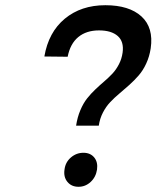

<svg xmlns="http://www.w3.org/2000/svg" viewBox="-20 -715 606 744"><path d="M151.9 -496.1Q168 -590.3 231.2 -642.6Q294.4 -694.8 388.2 -694.8Q480.5 -694.8 528.1 -651.4Q575.7 -607.9 564 -527.8Q559.1 -495.6 546.6 -468.8Q534.2 -441.9 517.3 -422.6Q500.5 -403.3 481.2 -386Q461.9 -368.7 442.6 -352.5Q423.3 -336.4 407 -319.1Q390.6 -301.8 378.7 -278.6Q366.7 -255.4 362.8 -228H274.9Q279.8 -260.7 291.3 -287.8Q302.7 -314.9 317.6 -333.7Q332.5 -352.5 349.9 -368.9Q367.2 -385.3 384.3 -399.9Q401.4 -414.6 415.8 -429.9Q430.2 -445.3 440.9 -466.1Q451.7 -486.8 455.1 -511.2Q460.9 -553.7 436.3 -575.4Q411.6 -597.2 363.8 -597.2Q314.5 -597.2 283.2 -571.3Q252 -545.4 242.2 -495.1ZM230 -58.1Q233.4 -86.4 254.6 -104.7Q275.9 -123 303.2 -123Q330.1 -123 345 -105Q359.9 -86.9 356 -58.1Q351.6 -28.8 331.3 -10Q311 8.8 284.2 8.8Q256.8 8.8 241.2 -10.3Q225.6 -29.3 230 -58.1Z"/></svg>

Font: Trueno
Style: Italic
Weight: 400
Designer: Julieta Ulanovsky
Foundry: Julieta Ulanovsky
Version: Version 3.001b | FøM Fix